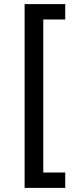

<svg xmlns="http://www.w3.org/2000/svg" viewBox="-20 -755 356 936"><path d="M100 161V-735H298V-660H191V86H298V161Z"/></svg>

Font: Archivo SemiBold Medium
Style: Regular
Weight: 500
Version: Version 2.001